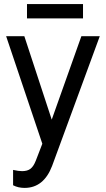

<svg xmlns="http://www.w3.org/2000/svg" viewBox="-20 -701 518 939"><path d="M378 -524H468L235 110Q194 218 100 218Q69 218 44 205V130Q71 136 88 136Q114 136 129 124.5Q144 113 155 85L187 2L10 -524H99L233 -116ZM386 -681V-611H112V-681Z"/></svg>

Font: ColatingCofangSans
Style: Regular
Weight: 400
Foundry: GNU
Version: Version 412.227;June 27, 2022;FontCreator 11.0.0.2412 32-bit